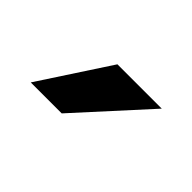

<svg xmlns="http://www.w3.org/2000/svg" viewBox="-35 -848 377 377"><g transform="rotate(45 153.5 -660.0)"><path d="M139.6 -733.4H262.7L130.4 -587.9H44.4Z"/></g></svg>

Font: Heebo Medium
Style: Regular
Weight: 500
Designer: Oded Ezer
Foundry: Ezer Type House
Version: Version 3.100